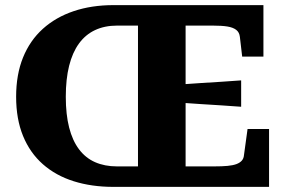

<svg xmlns="http://www.w3.org/2000/svg" viewBox="-20 -730 1120 750"><path d="M683 -400Q723 -403 763 -405.5Q803 -408 843 -410.5Q883 -413 922 -416V-313Q883 -316 843 -318.5Q803 -321 763 -323.5Q723 -326 683 -329ZM437 -80H519V-630H437Q389 -630 351.5 -612.5Q314 -595 288.5 -560Q263 -525 250 -473Q237 -421 237 -352Q237 -283 250 -232Q263 -181 288.5 -147Q314 -113 351.5 -96.5Q389 -80 437 -80ZM423 0Q338 0 268 -22Q198 -44 147.5 -88.5Q97 -133 70 -199Q43 -265 43 -352Q43 -439 70 -505.5Q97 -572 147.5 -617.5Q198 -663 268 -686.5Q338 -710 423 -710H1009V-509H926L917 -586Q915 -604 902.5 -613.5Q890 -623 868 -626.5Q846 -630 812 -630H705V-80H817Q848 -80 869 -82Q890 -84 903.5 -89Q917 -94 924.5 -102.5Q932 -111 933 -124L947 -226H1031V0Z"/></svg>

Font: Roboto Serif
Style: Bold
Weight: 700
Designer: Greg Gazdowicz
Foundry: Commercial Type
Version: Version 1.008